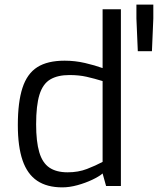

<svg xmlns="http://www.w3.org/2000/svg" viewBox="-20 -803 682 829"><path d="M249 6Q183 6 140.5 -22.5Q98 -51 77.5 -110.5Q57 -170 57 -263Q57 -362 77 -423.5Q97 -485 141 -513Q185 -541 259 -541Q304 -541 347 -531Q390 -521 423 -509V-763H502V0H438L423 -54Q408 -41 378.5 -27Q349 -13 314.5 -3.5Q280 6 249 6ZM272 -59Q318 -59 355.5 -73.5Q393 -88 423 -104V-453Q387 -464 354 -471.5Q321 -479 280 -479Q229 -479 197 -460Q165 -441 150.5 -394.5Q136 -348 136 -266Q136 -192 149.5 -146Q163 -100 193 -79.5Q223 -59 272 -59ZM575 -582 569 -723V-783H642V-723L636 -582Z"/></svg>

Font: Exo Thin
Style: Regular
Weight: 400
Version: Version 2.000